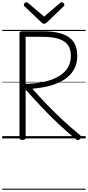

<svg xmlns="http://www.w3.org/2000/svg" viewBox="-20 -1236 785 1715"><path d="M181 14Q167 14 160.5 9Q154 4 154 -6V-938Q154 -948 161 -952.5Q168 -957 182 -957H359Q464 -957 532.5 -934.5Q601 -912 635.5 -864Q670 -816 670 -738Q670 -686 654 -644.5Q638 -603 609.5 -572Q581 -541 542.5 -518Q504 -495 459.5 -480Q415 -465 366.5 -456.5Q318 -448 269 -443Q332 -372 401.5 -300Q471 -228 545 -159.5Q619 -91 696 -28Q704 -21 704.5 -12.5Q705 -4 693 8Q684 16 675.5 15.5Q667 15 658 8Q577 -59 498.5 -133Q420 -207 347.5 -284Q275 -361 209 -436V-6Q209 4 202.5 9Q196 14 181 14ZM209 -487Q250 -488 291.5 -492Q333 -496 373 -505Q413 -514 448.5 -527.5Q484 -541 514.5 -560.5Q545 -580 567 -605.5Q589 -631 601 -664Q613 -697 613 -738Q613 -798 585.5 -835Q558 -872 502.5 -889.5Q447 -907 362 -907H209ZM532 -1216Q540 -1216 547.5 -1208.5Q555 -1201 555 -1192Q555 -1190 554 -1187Q553 -1184 549 -1180L399 -1036Q393 -1032 388 -1028Q383 -1024 374 -1024Q365 -1024 359.5 -1028Q354 -1032 349 -1037L198 -1180Q194 -1184 193.5 -1187.5Q193 -1191 193 -1193Q193 -1202 200.5 -1209Q208 -1216 215 -1216Q220 -1216 224 -1213.5Q228 -1211 232 -1208L374 -1088L515 -1208Q520 -1211 523.5 -1213.5Q527 -1216 532 -1216ZM0 449H745V459H0ZM0 -20H745V0H0ZM0 -505H745V-500H0ZM0 -969H745V-959H0Z"/></svg>

Font: Playwrite IT Trad Guides
Style: Regular
Weight: 400
Designer: Veronika Burian, José Scaglione
Foundry: TypeTogether
Version: Version 1.003